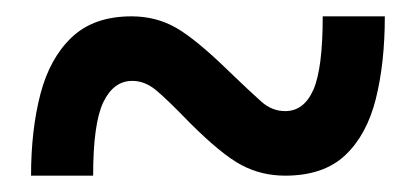

<svg xmlns="http://www.w3.org/2000/svg" viewBox="-20 -474 508 235"><path d="M18 -259Q18 -315 29.5 -359Q41 -403 68 -428.5Q95 -454 141 -454Q171 -454 195.5 -440Q220 -426 261 -386Q287 -361 300 -349.5Q313 -338 329 -338Q352 -338 363.5 -364Q375 -390 375 -454H451Q451 -397 440 -353Q429 -309 402.5 -284Q376 -259 329 -259Q300 -259 275.5 -272Q251 -285 212 -324Q184 -353 170.5 -364Q157 -375 142 -375Q119 -375 106.5 -349Q94 -323 94 -259Z"/></svg>

Font: Noto Serif Lao Condensed Black
Style: Regular
Weight: 900
Width: 3
Designer: Monotype Design Team
Foundry: Monotype Imaging Inc.
Version: Version 2.003; ttfautohint (v1.8.4.7-5d5b)